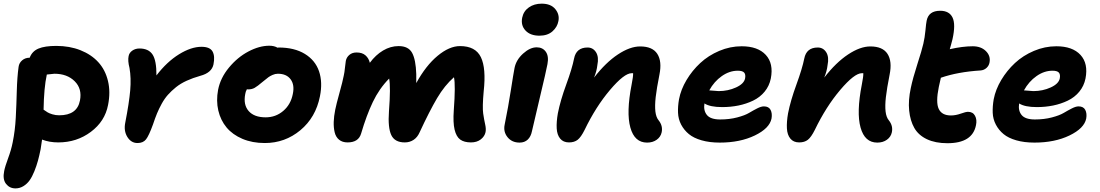

<svg xmlns="http://www.w3.org/2000/svg" viewBox="-39 -773 6039 1054"><path d="M45.9 261.2Q13.7 261.2 -5.9 236.3Q-25.4 211.4 -16.1 166Q-11.2 140.6 5.6 95.5Q22.5 50.3 30.8 7.8Q43.9 -56.2 47.6 -127.7Q51.3 -199.2 53.2 -273.9Q55.2 -348.6 63 -405.8Q65.9 -427.7 82.8 -441.9Q99.6 -456.1 123 -456.1H124Q137.2 -491.7 172.1 -506.3Q207 -521 270 -521Q343.3 -521 402.8 -497.3Q462.4 -473.6 500.7 -431.6Q539.1 -389.6 553.7 -328.6Q568.4 -267.6 554.2 -196.8Q537.1 -106.9 459.7 -49.1Q382.3 8.8 280.8 8.8Q231.9 8.8 191.9 -6.8Q189.9 8.8 184.1 45.9Q176.8 82 169.2 109.6Q161.6 137.2 149.7 167Q137.7 196.8 124 216.3Q110.4 235.8 90.1 248.5Q69.8 261.2 45.9 261.2ZM217.8 -362.8Q202.1 -290.5 200.2 -170.9Q214.4 -161.1 222.7 -156Q231 -150.9 248.5 -145.5Q266.1 -140.1 286.1 -140.1Q384.3 -140.1 399.9 -221.2Q412.6 -285.6 371.1 -326.9Q329.6 -368.2 259.8 -368.2Q253.9 -368.2 217.8 -363.8Z M715.8 12.2Q680.7 12.2 659.9 -21.5Q639.2 -55.2 648.9 -101.1Q669.9 -209 675.8 -276.9Q681.6 -344.7 671.9 -399.9Q661.6 -439.5 667 -464.8Q670.4 -483.4 687.3 -495.1Q704.1 -506.8 726.6 -506.8Q776.4 -506.8 798.3 -473.9Q820.3 -440.9 819.8 -358.9Q877 -433.6 943.6 -474.9Q1010.3 -516.1 1066.9 -516.1Q1113.3 -516.1 1127.7 -490.5Q1142.1 -464.8 1132.8 -418.9Q1123 -373.5 1061 -356.9Q1019.5 -345.2 985.8 -329.8Q952.1 -314.5 927 -294.2Q901.9 -273.9 883.1 -252.9Q864.3 -231.9 848.9 -203.9Q833.5 -175.8 823 -150.4Q812.5 -125 800.8 -89.8Q778.3 -27.8 762.5 -7.8Q746.6 12.2 715.8 12.2Z M1414.6 12.2Q1346.2 12.2 1292 -10.7Q1237.8 -33.7 1204.8 -73.2Q1171.9 -112.8 1159.4 -166.3Q1147 -219.7 1158.2 -279.8Q1170.9 -345.2 1218 -402.1Q1265.1 -459 1325 -490.5Q1384.8 -522 1439.5 -522Q1466.3 -522 1484.4 -511.2Q1486.3 -512.2 1490.2 -512.2Q1577.1 -512.2 1634.5 -477.1Q1691.9 -441.9 1712.4 -381.6Q1732.9 -321.3 1717.3 -244.1Q1694.3 -128.4 1609.9 -58.1Q1525.4 12.2 1414.6 12.2ZM1307.1 -255.9Q1295.9 -197.8 1326.2 -163.3Q1356.4 -128.9 1419.4 -128.9Q1474.6 -128.9 1515.9 -164.1Q1557.1 -199.2 1568.4 -256.8Q1579.1 -307.1 1556.4 -337.6Q1533.7 -368.2 1486.3 -368.2Q1471.7 -368.2 1457 -361.6Q1442.4 -355 1434.3 -348.9Q1426.3 -342.8 1403.3 -324.2Q1374 -299.3 1358.9 -290.8Q1343.8 -282.2 1322.3 -282.2Q1318.4 -282.2 1316.4 -283.2Q1308.6 -269 1307.1 -255.9Z M1869.1 8.8Q1840.3 8.8 1822.3 -6.1Q1804.2 -21 1798.1 -47.1Q1792 -73.2 1793 -103.8Q1793.9 -134.3 1801.3 -170.9Q1807.1 -200.2 1824.7 -263.7Q1842.3 -327.1 1848.1 -357.9Q1852.1 -374.5 1854.7 -401.4Q1857.4 -428.2 1859.4 -439Q1863.3 -458.5 1878.9 -471.7Q1894.5 -484.9 1918.5 -484.9Q1949.7 -484.9 1967.5 -469Q1985.4 -453.1 1991.2 -428.2Q2022.9 -471.2 2063.7 -495.6Q2104.5 -520 2149.4 -520Q2203.1 -520 2223.4 -482.7Q2243.7 -445.3 2246.1 -366.2V-316.9Q2298.8 -413.1 2363.3 -466.6Q2427.7 -520 2486.3 -520Q2571.3 -520 2600.8 -459.2Q2630.4 -398.4 2616.2 -271Q2608.4 -185.1 2613.5 -149.9Q2618.7 -114.7 2624.3 -90.3Q2629.9 -65.9 2626.5 -47.9Q2621.6 -24.4 2600.3 -7.8Q2579.1 8.8 2546.4 8.8Q2509.3 8.8 2487.5 -6.8Q2465.8 -22.5 2456.5 -61.5Q2447.3 -100.6 2452.1 -167Q2462.4 -306.2 2453.1 -349.1Q2401.9 -304.2 2360.6 -234.4Q2319.3 -164.6 2264.2 -45.9Q2252.4 -19 2231.2 -5.1Q2210 8.8 2183.1 8.8Q2127.9 8.8 2108.9 -31.7Q2089.8 -72.3 2096.2 -161.1Q2106.4 -296.4 2097.2 -341.8Q2042.5 -286.1 2007.6 -212.9Q1972.7 -139.6 1943.4 -40Q1929.2 8.8 1869.1 8.8Z M2922.4 -577.1Q2872.1 -577.1 2845.7 -605.5Q2819.3 -633.8 2827.6 -675.8Q2835 -711.9 2864.3 -732.4Q2893.6 -752.9 2934.6 -752.9Q2984.9 -752.9 3009.3 -723.1Q3033.7 -693.4 3026.4 -657.2Q3020.5 -624.5 2993.7 -600.8Q2966.8 -577.1 2922.4 -577.1ZM2813.5 9.8Q2771 9.8 2747.1 -20Q2723.1 -49.8 2731.4 -88.9Q2751.5 -187.5 2765.6 -279.1Q2779.8 -370.6 2785.6 -399.9Q2794.4 -444.3 2832.5 -478.8Q2870.6 -513.2 2907.2 -513.2Q2939.9 -513.2 2957.3 -488.8Q2974.6 -464.4 2966.3 -420.9Q2959.5 -383.8 2923.3 -232.4Q2887.2 -81.1 2881.3 -53.2Q2875.5 -23.4 2858.2 -6.8Q2840.8 9.8 2813.5 9.8Z M3513.2 9.8Q3444.3 9.8 3421.4 -72.8Q3398.4 -155.3 3428.2 -308.1Q3437.5 -354.5 3436.5 -371.1H3428.2Q3387.7 -371.1 3309.8 -279.3Q3231.9 -187.5 3170.4 -60.1Q3150.4 -20 3132.1 -5.6Q3113.8 8.8 3084.5 8.8Q3053.2 8.8 3036.1 -12Q3019 -32.7 3017.1 -68.1Q3015.1 -103.5 3023.4 -150.9Q3037.1 -220.7 3069.3 -308.8Q3101.6 -397 3112.3 -451.2Q3124 -512.2 3186.5 -512.2Q3216.3 -512.2 3232.9 -486.1Q3249.5 -460 3240.2 -415Q3236.8 -383.3 3222.2 -347.2Q3286.6 -430.2 3353 -474.1Q3419.4 -518.1 3475.1 -518.1Q3543 -518.1 3569.3 -477.3Q3595.7 -436.5 3581.1 -363.8Q3565.9 -287.6 3560.5 -240.2Q3555.2 -192.9 3558.8 -160.9Q3562.5 -128.9 3577.1 -111.8Q3600.6 -82 3593.3 -46.9Q3587.9 -21.5 3566.2 -5.9Q3544.4 9.8 3513.2 9.8Z M3912.1 9.8Q3856 9.8 3812.5 -2.7Q3769 -15.1 3742.7 -36.9Q3716.3 -58.6 3700.4 -88.6Q3684.6 -118.7 3683.1 -153.8Q3681.6 -189 3688.5 -228Q3698.7 -281.7 3729.7 -333.7Q3760.7 -385.7 3805.2 -427Q3849.6 -468.3 3909.4 -493.7Q3969.2 -519 4032.2 -519Q4121.1 -519 4164.8 -471.7Q4208.5 -424.3 4192.4 -341.8Q4184.1 -300.8 4158.2 -269.5Q4132.3 -238.3 4095 -220.5Q4057.6 -202.6 4014.9 -193.8Q3972.2 -185.1 3925.3 -185.1Q3859.4 -185.1 3828.1 -205.1Q3821.8 -166 3841.8 -141.6Q3861.8 -117.2 3914.6 -117.2Q3965.3 -117.2 4007.8 -128.4Q4050.3 -139.6 4072.8 -153.1Q4095.2 -166.5 4117.2 -177.7Q4139.2 -189 4154.3 -189Q4181.2 -189 4191.2 -169.7Q4201.2 -150.4 4196.3 -122.1Q4185.5 -68.4 4104.5 -29.3Q4023.4 9.8 3912.1 9.8ZM4011.2 -384.8Q3965.3 -384.8 3923.3 -355.2Q3881.3 -325.7 3854.5 -276.9Q3903.3 -272.9 3906.2 -272.9Q3957.5 -272.9 4001.5 -293Q4045.4 -313 4051.3 -342.8Q4055.2 -364.3 4046.1 -374.5Q4037.1 -384.8 4011.2 -384.8Z M4776.9 9.8Q4708 9.8 4685.1 -72.8Q4662.1 -155.3 4691.9 -308.1Q4701.2 -354.5 4700.2 -371.1H4691.9Q4651.4 -371.1 4573.5 -279.3Q4495.6 -187.5 4434.1 -60.1Q4414.1 -20 4395.8 -5.6Q4377.4 8.8 4348.1 8.8Q4316.9 8.8 4299.8 -12Q4282.7 -32.7 4280.8 -68.1Q4278.8 -103.5 4287.1 -150.9Q4300.8 -220.7 4333 -308.8Q4365.2 -397 4376 -451.2Q4387.7 -512.2 4450.2 -512.2Q4480 -512.2 4496.6 -486.1Q4513.2 -460 4503.9 -415Q4500.5 -383.3 4485.8 -347.2Q4550.3 -430.2 4616.7 -474.1Q4683.1 -518.1 4738.8 -518.1Q4806.6 -518.1 4833 -477.3Q4859.4 -436.5 4844.7 -363.8Q4829.6 -287.6 4824.2 -240.2Q4818.8 -192.9 4822.5 -160.9Q4826.2 -128.9 4840.8 -111.8Q4864.3 -82 4856.9 -46.9Q4851.6 -21.5 4829.8 -5.9Q4808.1 9.8 4776.9 9.8Z M5162.1 13.2Q5095.7 13.2 5049.3 -8.8Q5002.9 -30.8 4980.2 -70.6Q4957.5 -110.4 4951.9 -166.3Q4946.3 -222.2 4960.9 -290Q4972.2 -344.2 4996.8 -420.4Q5021.5 -496.6 5029.8 -533.2Q5037.6 -566.4 5041.3 -606Q5044.9 -645.5 5047.9 -659.2Q5058.6 -713.9 5122.1 -713.9Q5171.9 -713.9 5189.9 -677Q5208 -640.1 5189.9 -558.1Q5187.5 -546.9 5181.4 -525.9Q5175.3 -504.9 5174.8 -502.9Q5245.6 -519 5300.8 -519Q5346.7 -519 5373.3 -492.4Q5399.9 -465.8 5393.1 -430.2Q5390.1 -412.6 5376.5 -400.1Q5362.8 -387.7 5343.8 -386.2Q5219.2 -378.4 5126 -346.2Q5116.7 -308.1 5114.7 -295.9Q5097.2 -210.9 5114.3 -175Q5131.3 -139.2 5181.2 -139.2Q5207 -139.2 5235.1 -149.2Q5263.2 -159.2 5274.9 -159.2Q5301.8 -159.2 5313.5 -137.5Q5325.2 -115.7 5318.8 -85.9Q5299.3 13.2 5162.1 13.2Z M5639.6 9.8Q5583.5 9.8 5540 -2.7Q5496.6 -15.1 5470.2 -36.9Q5443.8 -58.6 5428 -88.6Q5412.1 -118.7 5410.6 -153.8Q5409.2 -189 5416 -228Q5426.3 -281.7 5457.3 -333.7Q5488.3 -385.7 5532.7 -427Q5577.1 -468.3 5637 -493.7Q5696.8 -519 5759.8 -519Q5848.6 -519 5892.3 -471.7Q5936 -424.3 5919.9 -341.8Q5911.6 -300.8 5885.7 -269.5Q5859.9 -238.3 5822.5 -220.5Q5785.2 -202.6 5742.4 -193.8Q5699.7 -185.1 5652.8 -185.1Q5586.9 -185.1 5555.7 -205.1Q5549.3 -166 5569.3 -141.6Q5589.4 -117.2 5642.1 -117.2Q5692.9 -117.2 5735.4 -128.4Q5777.8 -139.6 5800.3 -153.1Q5822.8 -166.5 5844.7 -177.7Q5866.7 -189 5881.8 -189Q5908.7 -189 5918.7 -169.7Q5928.7 -150.4 5923.8 -122.1Q5913.1 -68.4 5832 -29.3Q5751 9.8 5639.6 9.8ZM5738.8 -384.8Q5692.9 -384.8 5650.9 -355.2Q5608.9 -325.7 5582 -276.9Q5630.9 -272.9 5633.8 -272.9Q5685.1 -272.9 5729 -293Q5772.9 -313 5778.8 -342.8Q5782.7 -364.3 5773.7 -374.5Q5764.6 -384.8 5738.8 -384.8Z"/></svg>

Font: Shantell Sans Normal
Style: Bold Italic
Weight: 700
Italic angle: -11.31°
Designer: Stephen Nixon, Anya Danilova, Shantell Martin
Foundry: Arrow Type
Version: Version 1.006;[559af2be0]